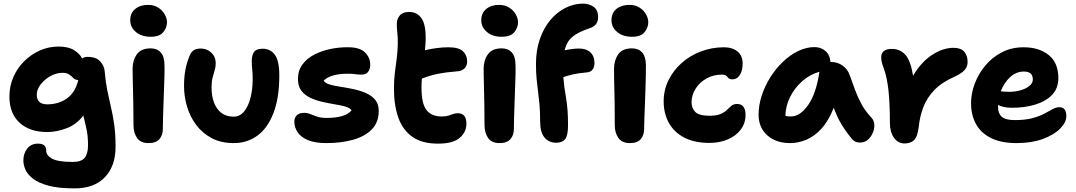

<svg xmlns="http://www.w3.org/2000/svg" viewBox="-20 -780 5942 1060"><path d="M392 260Q303 260 247.5 245Q192 230 162 206.5Q132 183 120.5 156.5Q109 130 109 106Q109 67 130.5 40Q152 13 189 13Q214 13 224.5 23Q235 33 235 51Q235 78 267.5 96Q300 114 382 114Q430 114 448 90.5Q466 67 466 22Q466 -27 458 -65Q450 -103 440 -142Q402 -92 346.5 -71.5Q291 -51 241 -51Q144 -51 88 -102.5Q32 -154 32 -247Q32 -305 54 -355Q76 -405 114 -442.5Q152 -480 200.5 -501.5Q249 -523 303 -523Q356 -523 387.5 -504Q419 -485 434 -457Q444 -466 463 -466Q511 -466 533.5 -441Q556 -416 558 -386Q563 -327 572.5 -280Q582 -233 592.5 -189Q603 -145 610.5 -92.5Q618 -40 618 30Q618 137 559 198.5Q500 260 392 260ZM183 -257Q183 -204 241 -204Q304 -204 350 -237Q396 -270 412 -338Q395 -339 385 -349Q375 -359 362.5 -368.5Q350 -378 325 -378Q291 -378 258.5 -360Q226 -342 204.5 -314Q183 -286 183 -257Z M800 10Q756 10 736.5 -18.5Q717 -47 717 -89Q717 -154 716 -198.5Q715 -243 714.5 -276Q714 -309 713 -338Q712 -367 712 -400Q712 -447 735.5 -480Q759 -513 812 -513Q847 -513 867.5 -490.5Q888 -468 888 -421Q889 -401 888 -366Q887 -331 885.5 -288.5Q884 -246 882.5 -203.5Q881 -161 880 -125Q879 -89 879 -67Q879 -34 860 -12Q841 10 800 10ZM812 -577Q761 -577 730 -603.5Q699 -630 699 -668Q699 -708 726.5 -730.5Q754 -753 797 -753Q830 -753 853.5 -738Q877 -723 889.5 -700.5Q902 -678 902 -657Q902 -628 881.5 -602.5Q861 -577 812 -577Z M1271 10Q1200 10 1148.5 -17.5Q1097 -45 1063 -90.5Q1029 -136 1012.5 -192Q996 -248 996 -305Q996 -355 1003.5 -394.5Q1011 -434 1026 -470Q1033 -490 1047.5 -501Q1062 -512 1088 -512Q1123 -512 1147 -489Q1171 -466 1171 -430Q1171 -410 1165 -391.5Q1159 -373 1153.5 -351Q1148 -329 1148 -299Q1148 -223 1180 -179.5Q1212 -136 1270 -136Q1304 -136 1327.5 -164.5Q1351 -193 1363 -240Q1375 -287 1375 -342Q1375 -375 1372.5 -397Q1370 -419 1370 -443Q1370 -475 1382.5 -493Q1395 -511 1430 -511Q1473 -511 1497.5 -477.5Q1522 -444 1522 -364Q1522 -240 1490 -156.5Q1458 -73 1401.5 -31.5Q1345 10 1271 10Z M1782 10Q1719 10 1680 -6.5Q1641 -23 1623 -50Q1605 -77 1605 -108Q1605 -130 1618.5 -143.5Q1632 -157 1659 -157Q1677 -157 1693.5 -150Q1710 -143 1731 -136Q1752 -129 1782 -129Q1837 -129 1871 -140Q1905 -151 1921 -171Q1911 -185 1885.5 -192Q1860 -199 1826.5 -204.5Q1793 -210 1758 -218Q1723 -226 1692.5 -240.5Q1662 -255 1643.5 -279.5Q1625 -304 1625 -344Q1625 -391 1650 -424.5Q1675 -458 1716 -479Q1757 -500 1806 -510Q1855 -520 1904 -519Q1966 -519 1995 -490.5Q2024 -462 2024 -423Q2024 -397 2011.5 -382.5Q1999 -368 1977 -368Q1955 -368 1942 -370.5Q1929 -373 1900 -373Q1806 -373 1767 -335Q1775 -321 1800 -313.5Q1825 -306 1859.5 -301Q1894 -296 1931 -288Q1968 -280 1999.5 -266.5Q2031 -253 2051 -229.5Q2071 -206 2071 -168Q2071 -105 2033 -66Q1995 -27 1929.5 -8.5Q1864 10 1782 10Z M2398 13Q2309 13 2256 -25Q2203 -63 2179 -131Q2155 -199 2155 -290Q2155 -340 2160 -379.5Q2165 -419 2170 -455.5Q2175 -492 2176 -533Q2177 -574 2173.5 -600.5Q2170 -627 2171 -651Q2171 -675 2187 -694.5Q2203 -714 2238 -714Q2283 -714 2307.5 -678.5Q2332 -643 2330 -558Q2330 -544 2328.5 -530.5Q2327 -517 2326 -503Q2357 -510 2390.5 -514.5Q2424 -519 2455 -519Q2513 -519 2536 -497Q2559 -475 2559 -441Q2559 -416 2543.5 -401.5Q2528 -387 2502 -386Q2440 -381 2397.5 -372.5Q2355 -364 2309 -346Q2307 -321 2307 -296Q2307 -207 2335 -172Q2363 -137 2418 -137Q2441 -137 2455.5 -141.5Q2470 -146 2481.5 -150.5Q2493 -155 2507 -155Q2555 -155 2555 -97Q2555 -51 2518 -19Q2481 13 2398 13Z M2738 10Q2694 10 2674.5 -18.5Q2655 -47 2655 -89Q2655 -154 2654 -198.5Q2653 -243 2652.5 -276Q2652 -309 2651 -338Q2650 -367 2650 -400Q2650 -447 2673.5 -480Q2697 -513 2750 -513Q2785 -513 2805.5 -490.5Q2826 -468 2826 -421Q2827 -401 2826 -366Q2825 -331 2823.5 -288.5Q2822 -246 2820.5 -203.5Q2819 -161 2818 -125Q2817 -89 2817 -67Q2817 -34 2798 -12Q2779 10 2738 10ZM2750 -577Q2699 -577 2668 -603.5Q2637 -630 2637 -668Q2637 -708 2664.5 -730.5Q2692 -753 2735 -753Q2768 -753 2791.5 -738Q2815 -723 2827.5 -700.5Q2840 -678 2840 -657Q2840 -628 2819.5 -602.5Q2799 -577 2750 -577Z M3051 8Q3010 8 2986 -21Q2962 -50 2962 -109Q2962 -163 2958.5 -202Q2955 -241 2950.5 -274.5Q2946 -308 2942.5 -344Q2939 -380 2939 -427Q2939 -503 2960.5 -564.5Q2982 -626 3018.5 -669.5Q3055 -713 3102 -736.5Q3149 -760 3199 -760Q3231 -760 3256.5 -743Q3282 -726 3282 -685Q3282 -640 3238 -625Q3171 -603 3139.5 -576Q3108 -549 3097 -502Q3139 -512 3177 -512Q3217 -512 3239.5 -491Q3262 -470 3262 -431Q3262 -411 3251.5 -396Q3241 -381 3217 -380Q3170 -376 3139.5 -368.5Q3109 -361 3090 -354Q3094 -301 3105 -240Q3116 -179 3116 -89Q3116 -31 3100 -11.5Q3084 8 3051 8ZM3470 -577Q3418 -577 3387 -603.5Q3356 -630 3356 -668Q3356 -709 3383.5 -731Q3411 -753 3455 -753Q3488 -753 3511 -738Q3534 -723 3546.5 -701Q3559 -679 3559 -657Q3559 -628 3538.5 -602.5Q3518 -577 3470 -577ZM3458 10Q3414 10 3394 -18.5Q3374 -47 3374 -89Q3374 -154 3373.5 -198.5Q3373 -243 3372 -276Q3371 -309 3370.5 -338Q3370 -367 3370 -400Q3370 -447 3393 -480Q3416 -513 3469 -513Q3505 -513 3525 -490.5Q3545 -468 3546 -421Q3546 -401 3545.5 -366Q3545 -331 3543.5 -288.5Q3542 -246 3540.5 -203.5Q3539 -161 3537.5 -125Q3536 -89 3536 -67Q3536 -34 3517.5 -12Q3499 10 3458 10Z M3896 9Q3815 9 3758.5 -20Q3702 -49 3673 -101Q3644 -153 3644 -220Q3644 -283 3670.5 -337Q3697 -391 3743 -432Q3789 -473 3849.5 -496Q3910 -519 3977 -519Q4023 -519 4051.5 -496Q4080 -473 4080 -428Q4080 -392 4065 -367Q4050 -342 4023 -342Q4008 -342 4002.5 -348.5Q3997 -355 3990 -361.5Q3983 -368 3966 -368Q3918 -368 3880 -346.5Q3842 -325 3820 -290Q3798 -255 3798 -215Q3798 -183 3818.5 -162Q3839 -141 3897 -141Q3936 -141 3958 -150.5Q3980 -160 3993 -173Q4006 -186 4018 -196Q4030 -206 4049 -206Q4096 -206 4096 -145Q4096 -101 4070.5 -66Q4045 -31 3999.5 -11Q3954 9 3896 9Z M4342 10Q4264 10 4216 -33Q4168 -76 4168 -147Q4168 -198 4185 -251Q4202 -304 4232 -352Q4262 -400 4301.5 -438Q4341 -476 4386 -498Q4431 -520 4477 -520Q4512 -520 4537 -498.5Q4562 -477 4565 -438H4567Q4605 -438 4633 -417Q4661 -396 4671 -365Q4688 -318 4702.5 -279Q4717 -240 4737 -203.5Q4757 -167 4793 -128Q4806 -113 4807 -91Q4808 -69 4798.5 -46.5Q4789 -24 4771 -8.5Q4753 7 4729 7Q4711 7 4699.5 0.5Q4688 -6 4681 -16Q4649 -55 4626 -93Q4603 -131 4583 -185Q4554 -112 4515 -69.5Q4476 -27 4431.5 -8.5Q4387 10 4342 10ZM4347 -137Q4397 -137 4441.5 -200Q4486 -263 4504 -384Q4449 -368 4407 -330Q4365 -292 4341 -242.5Q4317 -193 4316 -140Q4329 -137 4347 -137Z M4974 12Q4938 12 4915.5 -19.5Q4893 -51 4893 -101Q4893 -204 4885.5 -277Q4878 -350 4860 -400Q4851 -425 4848 -438Q4845 -451 4845 -465Q4845 -485 4859 -497.5Q4873 -510 4904 -510Q4948 -510 4977.5 -478.5Q5007 -447 5021 -362Q5066 -438 5126 -477Q5186 -516 5244 -516Q5285 -516 5303.5 -494.5Q5322 -473 5322 -437Q5322 -412 5305.5 -393.5Q5289 -375 5251 -357Q5180 -326 5139 -283.5Q5098 -241 5078 -189.5Q5058 -138 5052 -78Q5045 -23 5025.5 -5.5Q5006 12 4974 12Z M5593 10Q5506 10 5450 -18.5Q5394 -47 5367.5 -96.5Q5341 -146 5341 -210Q5341 -264 5361.5 -318.5Q5382 -373 5420 -418.5Q5458 -464 5511.5 -491.5Q5565 -519 5631 -519Q5717 -519 5770 -476Q5823 -433 5823 -349Q5823 -292 5788 -256Q5753 -220 5695 -202.5Q5637 -185 5567 -185Q5543 -185 5523.5 -189Q5504 -193 5490 -201Q5490 -195 5490 -190Q5490 -154 5510.5 -135.5Q5531 -117 5582 -117Q5640 -117 5679 -127.5Q5718 -138 5744.5 -152Q5771 -166 5790.5 -177Q5810 -188 5829 -188Q5867 -188 5867 -139Q5867 -104 5832.5 -69.5Q5798 -35 5736.5 -12.5Q5675 10 5593 10ZM5633 -385Q5590 -385 5556.5 -354Q5523 -323 5505 -276Q5514 -275 5525 -274Q5536 -273 5551 -273Q5584 -273 5614 -281.5Q5644 -290 5663 -305.5Q5682 -321 5682 -341Q5682 -385 5633 -385Z"/></svg>

Font: Shantell Sans Normal
Style: Bold
Weight: 700
Designer: Stephen Nixon, Anya Danilova, Shantell Martin
Foundry: Arrow Type
Version: Version 1.009;[a7da0bfa3]